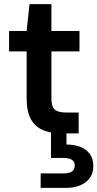

<svg xmlns="http://www.w3.org/2000/svg" viewBox="-20 -646 472 930"><path d="M276 0Q226 0 188 -16Q150 -32 129.5 -69Q109 -106 109 -169V-397H24V-496H109L123 -626H229V-496H365V-397H229V-169Q229 -130 245 -115.5Q261 -101 301 -101H361V0ZM177 264V194H285Q314 194 328 185Q342 176 342 155Q342 137 328 128Q314 119 285 119H227V-5H302V54Q337 54 366.5 64.5Q396 75 414 98.5Q432 122 432 158Q432 193 414.5 216.5Q397 240 367.5 252Q338 264 303 264Z"/></svg>

Font: DM Sans 28pt SemiBold
Style: Regular
Weight: 600
Version: Version 4.004;gftools[0.9.30]